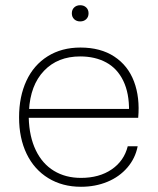

<svg xmlns="http://www.w3.org/2000/svg" viewBox="-20 -707 605 735"><path d="M53 -258Q53 -337 81 -397.5Q109 -458 162.5 -491.5Q216 -525 288 -525Q365 -525 417.5 -490.5Q470 -456 493 -395Q516 -334 509 -256H90Q92 -184 117 -132Q142 -80 186.5 -53Q231 -26 290 -26Q360 -26 407.5 -58.5Q455 -91 469 -147H507Q498 -101 467.5 -65.5Q437 -30 391 -11Q345 8 290 8Q219 8 165 -25Q111 -58 82 -118Q53 -178 53 -258ZM86 -290H479L474 -281Q475 -350 452 -397.5Q429 -445 386.5 -468Q344 -491 287 -491Q201 -491 148.5 -436Q96 -381 91 -284ZM255 -656Q255 -670 264 -678.5Q273 -687 287 -687Q301 -687 310 -678.5Q319 -670 319 -656Q319 -642 310 -633.5Q301 -625 287 -625Q273 -625 264 -633.5Q255 -642 255 -656Z"/></svg>

Font: Mona Sans VF XLt
Style: Regular
Weight: 200
Designer: Deni Anggara
Foundry: GitHub
Version: Version 2.000;Glyphs 3.2.3 (3260)